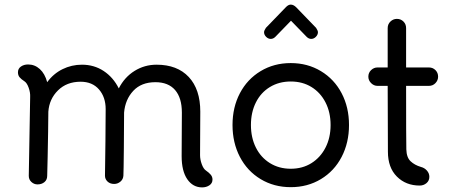

<svg xmlns="http://www.w3.org/2000/svg" viewBox="-20 -795 1956 834"><path d="M903 -15Q903 1 889.5 10Q876 19 858 19Q818 19 793.5 -16.5Q769 -52 769 -117L770 -306Q770 -370 740.5 -404Q711 -438 655 -438Q594 -438 559 -400.5Q524 -363 519 -306Q519 -256 518 -152.5Q517 -49 516 -32Q515 -16 503 -6Q491 4 476 4Q458 4 447 -6.5Q436 -17 436 -32Q437 -91 438 -181.5Q439 -272 439 -321Q439 -373 410 -406.5Q381 -440 330 -440Q270 -440 232 -402.5Q194 -365 190 -310L189 -222Q188 -166 187 -114Q186 -62 185 -31Q185 -14 173 -4Q161 6 143 6Q128 6 116.5 -4.5Q105 -15 105 -31L111 -374Q112 -393 104.5 -414Q97 -435 86 -442Q72 -451 65 -459.5Q58 -468 58 -481Q58 -497 71 -506Q84 -515 102 -515Q131 -515 153 -495Q175 -475 185 -438Q212 -475 251.5 -494.5Q291 -514 336 -514Q389 -514 430.5 -486.5Q472 -459 496 -411Q521 -460 564.5 -487Q608 -514 660 -514Q750 -514 800 -460.5Q850 -407 850 -310Q850 -194 849 -121Q849 -102 856.5 -81.5Q864 -61 875 -54Q888 -45 895.5 -36Q903 -27 903 -15Z M990 -252Q990 -329 1022 -390Q1054 -451 1112 -486Q1170 -521 1243 -521Q1316 -521 1374 -486Q1432 -451 1464 -390Q1496 -329 1496 -252Q1496 -175 1464 -113.5Q1432 -52 1374 -17Q1316 18 1243 18Q1170 18 1112 -17Q1054 -52 1022 -113.5Q990 -175 990 -252ZM1416 -252Q1416 -307 1394 -350Q1372 -393 1333 -417Q1294 -441 1243 -441Q1192 -441 1152.5 -417Q1113 -393 1091.5 -350Q1070 -307 1070 -252Q1070 -197 1091.5 -154Q1113 -111 1152.5 -86.5Q1192 -62 1243 -62Q1294 -62 1333 -86.5Q1372 -111 1394 -154Q1416 -197 1416 -252ZM1353 -674Q1361 -662 1361 -655Q1361 -644 1352 -635Q1343 -626 1332 -626Q1321 -626 1312 -635L1244 -705L1176 -635Q1167 -626 1156 -626Q1145 -626 1136 -635Q1127 -644 1127 -655Q1127 -662 1135 -674L1221 -763Q1232 -775 1243 -775Q1255 -775 1267 -763Z M1843 -422H1744Q1744 -187 1745 -146Q1746 -111 1763.5 -94.5Q1781 -78 1808 -70Q1824 -66 1834.5 -54Q1845 -42 1845 -27Q1845 -10 1832.5 0.5Q1820 11 1803 11Q1743 11 1704 -28Q1665 -67 1665 -136Q1665 -301 1664 -422H1620Q1604 -422 1592 -434Q1580 -446 1580 -462Q1580 -479 1592 -490.5Q1604 -502 1620 -502H1664V-673Q1664 -690 1676 -701.5Q1688 -713 1704 -713Q1721 -713 1732.5 -701.5Q1744 -690 1744 -673V-502H1843Q1860 -502 1871.5 -490.5Q1883 -479 1883 -462Q1883 -446 1871.5 -434Q1860 -422 1843 -422Z"/></svg>

Font: Tsukimi Rounded Medium
Style: Regular
Weight: 500
Designer: Takashi Funayama
Foundry: Takashi Funayama
Version: Version 1.032; ttfautohint (v1.8.3)